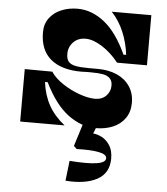

<svg xmlns="http://www.w3.org/2000/svg" viewBox="-65 -757 994 1145"><g transform="rotate(5 432.0 -185.0)"><path d="M235 -313Q259 -276 307 -244Q355 -212 408.5 -193Q462 -174 503 -174Q544 -174 569 -199.5Q594 -225 594 -261Q594 -289 579 -304Q564 -319 537 -324Q510 -329 466 -329H437Q427 -328 407 -328Q288 -328 223.5 -382Q159 -436 159 -542Q159 -593 186 -628.5Q213 -664 257 -682Q301 -700 353 -700Q438 -700 514 -640Q590 -580 649 -451H665Q657 -521 630 -586Q603 -651 557 -700H794V-400H615Q570 -457 515.5 -491.5Q461 -526 416 -526Q371 -526 343 -497Q315 -468 315 -427Q315 -396 328 -380.5Q341 -365 369.5 -359Q398 -353 451 -353H504Q569 -353 618.5 -331Q668 -309 696 -267.5Q724 -226 724 -169Q724 -115 697 -76.5Q670 -38 624 -19Q578 0 522 0Q437 0 357 -58.5Q277 -117 213 -248H197Q207 -169 240.5 -109Q274 -49 336 0H70V-314ZM510 33Q536 35 563.5 49.5Q591 64 610.5 94.5Q630 125 630 173Q630 260 560 298.5Q490 337 370 328L384 208Q489 216 544.5 208Q600 200 600 173Q600 150 552 140.5Q504 131 420 134L402 117L445 -20H531Z"/></g></svg>

Font: Space Cowgirl
Style: Regular
Weight: 400
Designer: Valery Marier
Foundry: Valery Marier
Version: Version 1.000